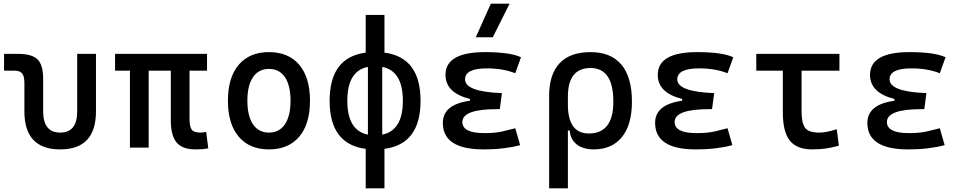

<svg xmlns="http://www.w3.org/2000/svg" viewBox="-20 -815 5313 1060"><path d="M312.5 9.8Q114.7 9.8 114.7 -200.2V-356.4Q114.7 -394 102.5 -409.4Q90.3 -424.8 60.1 -424.8H2.4V-517.6H79.6Q156.2 -517.6 187.3 -487.1Q218.3 -456.5 218.3 -380.9V-200.2Q218.3 -83 312.5 -83Q406.2 -83 406.2 -200.2V-517.6H509.8V-200.2Q509.8 9.8 312.5 9.8Z M1058.6 9.8Q986.8 9.8 954.8 -28.6Q922.9 -66.9 922.9 -151.4V-424.8H800.8V0H697.3V-424.8H615.2V-517.6H1123V-424.8H1026.4V-156.2Q1026.4 -117.7 1037.8 -100.3Q1049.3 -83 1087.9 -83Q1094.7 -83 1101.8 -84Q1108.9 -85 1118.2 -86.9L1129.9 3.9Q1111.8 7.3 1096.7 8.5Q1081.5 9.8 1058.6 9.8Z M1464.8 9.8Q1357.4 9.8 1297.9 -60.5Q1238.3 -130.9 1238.3 -258.8Q1238.3 -387.2 1297.9 -457.3Q1357.4 -527.3 1464.8 -527.3Q1572.8 -527.3 1632.1 -457.3Q1691.4 -387.2 1691.4 -258.8Q1691.4 -130.9 1632.1 -60.5Q1572.8 9.8 1464.8 9.8ZM1464.8 -83Q1522 -83 1553 -128.9Q1584 -174.8 1584 -258.8Q1584 -343.3 1553 -388.9Q1522 -434.6 1464.8 -434.6Q1407.7 -434.6 1376.7 -388.9Q1345.7 -343.3 1345.7 -258.8Q1345.7 -174.8 1376.7 -128.9Q1407.7 -83 1464.8 -83Z M1999 224.6V6.8Q1799.8 -19 1799.8 -258.8Q1799.8 -498.5 1999 -524.4V-732.4H2102.5V-524.4Q2301.8 -498.5 2301.8 -258.8Q2301.8 -19 2102.5 6.8V224.6ZM2011.2 -71.8V-445.8Q1897.5 -423.3 1897.5 -258.8Q1897.5 -94.2 2011.2 -71.8ZM2090.3 -445.8V-71.8Q2204.1 -94.2 2204.1 -258.8Q2204.1 -423.3 2090.3 -445.8Z M2649.4 9.8Q2424.8 9.8 2424.8 -136.7Q2424.8 -238.3 2574.2 -258.8V-268.6Q2439.5 -302.7 2439.5 -401.4Q2439.5 -527.3 2657.2 -527.3Q2795.4 -527.3 2856.4 -499L2824.7 -410.6Q2757.3 -437.5 2668 -437.5Q2547.4 -437.5 2547.4 -377Q2547.4 -308.6 2751 -300.8L2739.3 -212.4H2723.6Q2532.7 -212.4 2532.7 -141.6Q2532.7 -80.1 2653.3 -80.1Q2713.9 -80.1 2753.7 -89.4Q2793.5 -98.6 2824.7 -106.9L2851.6 -13.7Q2812.5 -2.9 2761.5 3.4Q2710.4 9.8 2649.4 9.8ZM2606.9 -609.4 2689.9 -794.9H2793.5L2700.7 -609.4Z M3257.8 9.8Q3201.2 9.8 3165.5 -16.6Q3129.9 -43 3125 -94.7H3115.2V224.6H3011.7V-285.6Q3011.7 -404.8 3069.6 -466.1Q3127.4 -527.3 3240.2 -527.3Q3353 -527.3 3410.9 -458Q3468.8 -388.7 3468.8 -253.9Q3468.8 -126.5 3413.6 -58.3Q3358.4 9.8 3257.8 9.8ZM3115.2 -237.3Q3115.2 -78.1 3231.4 -78.1Q3366.2 -78.1 3366.2 -253.9Q3366.2 -439.5 3240.2 -439.5Q3115.2 -439.5 3115.2 -281.2Z M3821.3 9.8Q3596.7 9.8 3596.7 -136.7Q3596.7 -238.3 3746.1 -258.8V-268.6Q3611.3 -302.7 3611.3 -401.4Q3611.3 -527.3 3829.1 -527.3Q3967.3 -527.3 4028.3 -499L3996.6 -410.6Q3929.2 -437.5 3839.8 -437.5Q3719.2 -437.5 3719.2 -377Q3719.2 -308.6 3922.9 -300.8L3911.1 -212.4H3895.5Q3704.6 -212.4 3704.6 -141.6Q3704.6 -80.1 3825.2 -80.1Q3885.7 -80.1 3925.5 -89.4Q3965.3 -98.6 3996.6 -106.9L4023.4 -13.7Q3984.4 -2.9 3933.3 3.4Q3882.3 9.8 3821.3 9.8Z M4464.8 9.8Q4378.4 9.8 4340.1 -39.1Q4301.8 -87.9 4301.8 -195.3V-424.8H4155.3V-517.6H4614.3V-424.8H4405.3V-200.2Q4405.3 -138.7 4423.6 -110.8Q4441.9 -83 4503.9 -83Q4542 -83 4599.6 -101.6L4611.3 -10.7Q4573.7 0 4539.1 4.9Q4504.4 9.8 4464.8 9.8Z M4993.2 9.8Q4768.6 9.8 4768.6 -136.7Q4768.6 -238.3 4918 -258.8V-268.6Q4783.2 -302.7 4783.2 -401.4Q4783.2 -527.3 5001 -527.3Q5139.2 -527.3 5200.2 -499L5168.5 -410.6Q5101.1 -437.5 5011.7 -437.5Q4891.1 -437.5 4891.1 -377Q4891.1 -308.6 5094.7 -300.8L5083 -212.4H5067.4Q4876.5 -212.4 4876.5 -141.6Q4876.5 -80.1 4997.1 -80.1Q5057.6 -80.1 5097.4 -89.4Q5137.2 -98.6 5168.5 -106.9L5195.3 -13.7Q5156.2 -2.9 5105.2 3.4Q5054.2 9.8 4993.2 9.8Z"/></svg>

Font: CaskaydiaCove NFP
Style: Regular
Weight: 400
Designer: Aaron Bell
Foundry: Saja Typeworks
Version: Version 2111.001; VTT 6.35;Nerd Fonts 3.1.1